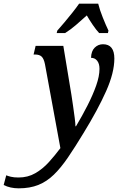

<svg xmlns="http://www.w3.org/2000/svg" viewBox="-162 -786 649 1046"><path d="M-60 240Q-106 240 -142 222L-128 169Q-119 173 -102.5 177Q-86 181 -61 181Q-10 181 30.5 157.5Q71 134 104 97.5Q137 61 167 21L83 -436Q77 -466 65 -477.5Q53 -489 29 -489H21L32 -536H183L227 -270Q231 -244 236 -209.5Q241 -175 245 -144Q249 -113 249 -98H252Q286 -155 315 -212Q344 -269 362 -320Q380 -371 380 -411Q380 -439 367.5 -455Q355 -471 334 -471Q335 -508 354 -526.5Q373 -545 399 -545Q461 -545 461 -467Q461 -390 416 -289Q371 -188 293 -61Q247 15 208.5 71.5Q170 128 131.5 165.5Q93 203 47 221.5Q1 240 -60 240ZM150 -619Q167 -638 188.5 -663.5Q210 -689 231.5 -716Q253 -743 269 -766H373Q381 -733 398 -690.5Q415 -648 429 -619L426 -606H378Q362 -623 343 -651Q324 -679 311 -702Q280 -674 251.5 -649.5Q223 -625 193 -606H147Z"/></svg>

Font: Noto Serif ExtraCondensed SemiBold
Style: Italic
Weight: 600
Width: 2
Italic angle: -12°
Designer: Monotype Design Team
Foundry: Monotype Imaging Inc.
Version: Version 2.013